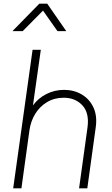

<svg xmlns="http://www.w3.org/2000/svg" viewBox="-20 -1029 611 1049"><path d="M52 0 158 -757H203L160 -453Q188 -492 233 -515Q278 -538 330 -538Q384 -538 426.5 -513Q469 -488 490.5 -442Q512 -396 503 -333L457 0H412L458 -332Q469 -411 430.5 -453Q392 -495 328 -495Q277 -495 237 -471Q197 -447 172.5 -407Q148 -367 141 -318L97 0ZM48 -859 195 -1009H238L342 -859H294L215 -971L104 -859Z"/></svg>

Font: Plus Jakarta Sans ExtraLight
Style: Italic
Weight: 200
Italic angle: -8°
Designer: Gumpita Rahayu
Foundry: Tokotype
Version: Version 2.071; ttfautohint (v1.8.4.7-5d5b);gftools[0.9.29]